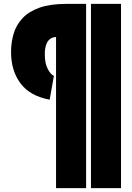

<svg xmlns="http://www.w3.org/2000/svg" viewBox="-20 -760 682 990"><path d="M449 210V-740H604V210ZM258 -369 236 -246Q134 -265 85.5 -330.5Q37 -396 37 -491Q37 -542 50.5 -587Q64 -632 96.5 -666.5Q129 -701 184 -720.5Q239 -740 323 -740H424V210H269V-569Q251 -569 237.5 -558.5Q224 -548 217.5 -528Q211 -508 211 -480Q211 -432 227 -403Q243 -374 258 -369Z"/></svg>

Font: Georama SemiCondensed Black
Style: Regular
Weight: 900
Width: 4
Designer: Jean-Baptiste Levee
Foundry: Production Type
Version: Version 1.001